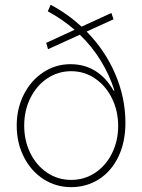

<svg xmlns="http://www.w3.org/2000/svg" viewBox="-20 -771 594 802"><path d="M341.8 -639.2Q418.9 -561 461.4 -461.9Q503.9 -362.8 503.9 -257.8Q503.9 -177.2 474.4 -116.2Q444.8 -55.2 393.1 -22.2Q341.3 10.7 277.3 10.7Q213.4 10.7 161.4 -22.9Q109.4 -56.6 79.6 -115.5Q49.8 -174.3 49.8 -246.1Q49.8 -317.9 79.6 -376.5Q109.4 -435.1 160.9 -469Q212.4 -502.9 274.4 -502.9Q333 -502.9 378.4 -474.6Q423.8 -446.3 454.1 -392.6H458Q437.5 -458 401.1 -517.3Q364.7 -576.7 313.5 -626L180.7 -565.4L172.9 -591.8L291.5 -646.5Q240.2 -691.4 179.7 -723.6L191.4 -751Q260.3 -714.8 320.8 -659.7L445.3 -716.8L454.1 -690.4ZM473.6 -245.1Q473.6 -307.1 448 -359.6Q422.4 -412.1 377.4 -442.9Q332.5 -473.6 277.3 -473.6Q222.2 -473.6 177.2 -443.4Q132.3 -413.1 106.7 -361.1Q81.1 -309.1 81.1 -246.1Q81.1 -183.6 106.4 -131.8Q131.8 -80.1 176.8 -49.8Q221.7 -19.5 277.3 -19.5Q332.5 -19.5 377.4 -49.3Q422.4 -79.1 448 -130.9Q473.6 -182.6 473.6 -245.1Z"/></svg>

Font: Pretendard GOV Thin
Style: Regular
Weight: 100
Designer: Base glyphs from Inter by Rasmus Andersson; Hangeul glyphs from Noto Sans CJK(Source Han Sans) by Jang Soo-young and Kan
Foundry: Kil Hyung-jin
Version: Version 1.309